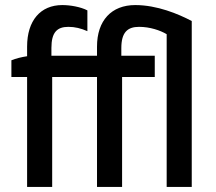

<svg xmlns="http://www.w3.org/2000/svg" viewBox="-20 -738 854 758"><path d="M87 0H186V-434H363V0H462V-434H591V-518H459V-548C459 -610 483 -632 529 -632C572 -632 613 -618 638 -603V0H737V-655C684 -683 600 -718 514 -718C420 -718 363 -657 363 -554V-518H183V-549C183 -610 205 -632 250 -632C276 -632 300 -626 325 -615V-697C298 -711 257 -718 226 -718C140 -718 87 -657 87 -554V-516C66 -513 42 -507 25 -500V-434H87Z"/></svg>

Font: Fixel Text Medium
Style: Regular
Weight: 500
Width: 4
Designer: AlfaBravo + MacPaw
Foundry: Kyrylo Tkachov, Marchela Mozhyna, Serhii Makarenko, Maria Weinstein, Zakhar Kryvoshyya
Version: Version 1.211